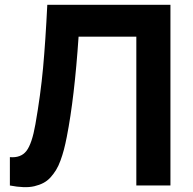

<svg xmlns="http://www.w3.org/2000/svg" viewBox="-20 -770 800 797"><path d="M687.5 -750V0H545.9V-617.7H306.2Q289.1 -364.3 257.3 -202.1Q251.5 -172.4 245.4 -149.2Q239.3 -126 231 -103.3Q222.7 -80.6 212.6 -64.2Q202.6 -47.9 189.5 -33.4Q176.3 -19 159.9 -10.5Q143.6 -2 123 2.9Q102.5 7.8 76.9 6.8Q51.3 5.9 21 0V-117.7Q66.9 -113.8 89.8 -143.6Q112.8 -173.3 127 -254.4Q148.4 -376 158.7 -487.5Q168.9 -599.1 176.3 -750Z"/></svg>

Font: Manrope3 ExtraBold
Style: Bold
Weight: 800
Width: 4
Designer: Mikhail Sharanda
Foundry: Mikhail Sharanda
Version: Version 3.000;PS 003.000;hotconv 1.0.88;makeotf.lib2.5.64775